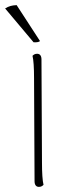

<svg xmlns="http://www.w3.org/2000/svg" viewBox="-41 -722 284 750"><path d="M-21 -689 90 -557C97 -556 113 -557 115 -562L24 -702C5 -701 -7 -698 -21 -689ZM123 -87 121 -490C121 -504 115 -512 104 -512C95 -512 90 -508 86 -504C90 -488 92 -457 92 -417L94 -14C94 0 100 8 111 8C120 8 125 4 129 0C125 -16 123 -47 123 -87Z"/></svg>

Font: Arima Koshi Thin
Style: Regular
Weight: 250
Designer: Joana Correia and Natanael Gama
Foundry: NDISCOVER
Version: Version 1.019;PS 001.019;hotconv 1.0.88;makeotf.lib2.5.64775